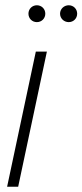

<svg xmlns="http://www.w3.org/2000/svg" viewBox="-20 -709 313 729"><path d="M158 -513H116L7 0H49ZM88 -657C88 -639 102 -625 120 -625C138 -625 152 -639 152 -657C152 -675 138 -689 120 -689C102 -689 88 -675 88 -657ZM208 -657C208 -639 223 -625 241 -625C259 -625 273 -639 273 -657C273 -675 259 -689 241 -689C223 -689 208 -675 208 -657Z"/></svg>

Font: Nacelle UltraLight
Style: Italic
Weight: 200
Italic angle: -12°
Designer: Sora Sagano
Foundry: Sora Sagano
Version: Version 1.000;FEAKit 1.0